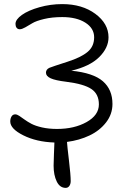

<svg xmlns="http://www.w3.org/2000/svg" viewBox="-20 -705 620 932"><path d="M298.8 207Q270.5 207 255.4 176Q240.2 145 240.2 99.1Q240.2 85.9 241.9 42.2Q243.7 -1.5 244.1 -13.2Q157.2 -16.1 93.5 -47.9Q29.8 -79.6 29.8 -115.2Q29.8 -129.4 35.9 -139.6Q42 -149.9 54.2 -149.9Q62.5 -149.9 73.5 -142.6Q84.5 -135.3 98.9 -124.8Q113.3 -114.3 132.6 -104Q151.9 -93.8 184.3 -86.4Q216.8 -79.1 256.8 -79.1Q340.8 -79.1 400.4 -112.5Q460 -146 460 -198.2Q460 -248.5 423.6 -272.9Q387.2 -297.4 301.8 -308.1Q248.5 -314.5 225.8 -325Q203.1 -335.4 203.1 -352.1Q203.1 -368.2 220.2 -376Q232.9 -381.3 309.1 -405.8Q373 -426.3 405 -452.9Q437 -479.5 437 -523.9Q437 -567.9 394.3 -595Q351.6 -622.1 282.2 -622.1Q232.9 -622.1 194.1 -612.8Q155.3 -603.5 137.2 -592.5Q119.1 -581.5 102.8 -572.3Q86.4 -563 76.2 -563Q65.9 -563 60.5 -570.3Q55.2 -577.6 55.2 -588.9Q55.2 -610.4 86.4 -632.6Q117.7 -654.8 171.4 -669.9Q225.1 -685.1 282.2 -685.1Q378.9 -685.1 442.9 -637.7Q506.8 -590.3 506.8 -523.9Q506.8 -472.7 461.4 -427.7Q416 -382.8 326.2 -361.8Q433.1 -351.1 479.5 -310.5Q525.9 -270 525.9 -200.2Q525.9 -150.9 494.9 -110.8Q463.9 -70.8 414.6 -47.4Q365.2 -23.9 305.2 -16.1Q306.2 2.4 314.7 73.5Q323.2 144.5 323.2 173.8Q323.2 188 316.7 197.5Q310.1 207 298.8 207Z"/></svg>

Font: Shantell Sans Irregular
Style: Regular
Weight: 300
Designer: Stephen Nixon, Anya Danilova, Shantell Martin
Foundry: Arrow Type
Version: Version 1.006;[9816181b4]